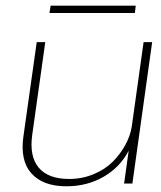

<svg xmlns="http://www.w3.org/2000/svg" viewBox="-20 -649 568 679"><path d="M214.8 9.8Q131.8 9.8 91.1 -35.9Q50.3 -81.5 63 -168L109.9 -500H140.1L94.2 -173.8Q83 -96.7 116.7 -56.4Q150.4 -16.1 224.1 -16.1Q270.5 -16.1 311 -33Q351.6 -49.8 378.7 -77.1Q405.8 -104.5 423.1 -136.2Q440.4 -168 445.8 -200.2L487.8 -500H518.1L448.2 0H418.9L435.1 -116.2Q404.8 -57.6 346.4 -23.9Q288.1 9.8 214.8 9.8ZM154.8 -603 159.2 -628.9H460L457 -603Z"/></svg>

Font: Human Sans ExtraLight
Style: Italic
Weight: 200
Italic angle: -8°
Designer: Tim Radville
Foundry: Continuum
Version: Version 1.000;FEAKit 1.0